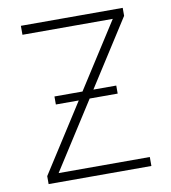

<svg xmlns="http://www.w3.org/2000/svg" viewBox="-82 -798 775 869"><g transform="rotate(-10 306.0 -363.5)"><path d="M71.4 0V-36.6L487.2 -686.1H72.1V-727.3H540.1V-690.7L124.6 -41.2H543.7V0ZM166.2 -349.1V-386H450.3V-349.1Z"/></g></svg>

Font: Inter Extra Light BETA
Style: Regular
Weight: 200
Designer: Rasmus Andersson
Foundry: rsms
Version: Version 3.011;git-f93a4a705